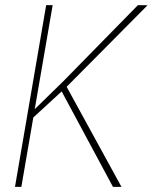

<svg xmlns="http://www.w3.org/2000/svg" viewBox="-20 -731 597 751"><path d="M186 -710.9 63.5 0H38.6L160.6 -710.9ZM557.1 -710.4 239.3 -390.1 98.6 -260.7 105.5 -293.9 227.5 -413.1 519.5 -710.9ZM421.9 0 214.8 -385.3 232.4 -406.7 455.1 0Z"/></svg>

Font: Roboto Condensed Thin
Style: Italic
Weight: 250
Italic angle: -12°
Designer: Christian Robertson
Foundry: Google
Version: Version 3.008; 2023